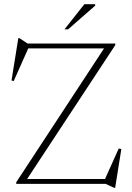

<svg xmlns="http://www.w3.org/2000/svg" viewBox="-20 -878 630 917"><path d="M530.5 -670V-662.5L109.5 -23H481.5L547 -168.5L559.5 -166L530 19H525L484.5 0H57.5V-7.5L477 -647H115L45.5 -491L35 -493.5L67.5 -696H72.5L112 -670ZM288 -738 383 -858H434.5V-851L305.5 -738Z"/></svg>

Font: Newsreader 16pt ExtraLight
Style: Regular
Weight: 275
Designer: Hugues Gentile
Foundry: Production Type
Version: Version 1.003; ttfautohint (v1.8.3)